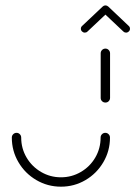

<svg xmlns="http://www.w3.org/2000/svg" viewBox="-20 -701 508 721"><path d="M375.6 -202.2Q382.6 -202.2 387.8 -197Q393 -191.9 393 -184.4Q393 -134.4 368.1 -92Q343.3 -49.6 301.1 -24.8Q258.9 0 208.9 0Q158.9 0 116.5 -24.8Q74.1 -49.6 49.3 -91.9Q24.4 -134.1 24.4 -184.4Q24.4 -191.9 29.6 -197Q34.8 -202.2 42.2 -202.2Q49.3 -202.2 54.4 -197Q59.6 -191.9 59.6 -184.4Q59.6 -143.7 79.8 -109.4Q100 -75.2 134.3 -55.2Q168.5 -35.2 208.9 -35.2Q249.3 -35.2 283.5 -55.2Q317.8 -75.2 337.8 -109.4Q357.8 -143.7 357.8 -184.4Q357.8 -191.9 363 -197Q368.1 -202.2 375.6 -202.2ZM375.9 -315.9Q368.5 -315.9 363.3 -320.9Q358.1 -325.9 358.1 -333.3V-500.7Q358.1 -508.1 363.3 -513.3Q368.5 -518.5 375.9 -518.5Q383 -518.5 388.1 -513.3Q393.3 -508.1 393.3 -500.7V-333.3Q393.3 -326.3 388.3 -321.1Q383.3 -315.9 375.9 -315.9ZM375.9 -680.7Q381.9 -680.7 386.3 -676.5Q390.7 -672.2 390.7 -666.3Q390.7 -659.6 385.9 -655.6L308.5 -582.6Q304.4 -578.5 298.5 -578.5Q292.6 -578.5 288.1 -582.8Q283.7 -587 283.7 -593Q283.7 -599.6 288.5 -603.7L365.9 -676.7Q370 -680.7 375.9 -680.7ZM386.7 -676.3 463.3 -603.7Q468.1 -599.6 468.1 -593Q468.1 -587 463.7 -582.8Q459.3 -578.5 453.3 -578.5Q447.4 -578.5 443.3 -582.6L366.7 -654.8Z"/></svg>

Font: 26F Galaxy Sans Light
Style: Regular
Weight: 300
Designer: C₂₉H₂₅N₃O₅
Version: Version 1.100